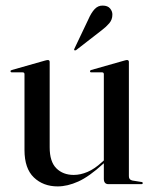

<svg xmlns="http://www.w3.org/2000/svg" viewBox="-20 -658 544 686"><path d="M351 -19V-78.5V-81V-393Q351 -396 349.5 -397.8Q348 -399.5 344.5 -399.5H305.5Q303.5 -399.5 302.5 -400.8Q301.5 -402 301.5 -403.5Q301.5 -405.5 302.8 -406.2Q304 -407 306 -408L424 -441.5Q428.5 -443 430.5 -443.2Q432.5 -443.5 434.5 -443.5Q437.5 -443.5 439 -441.5Q440.5 -439.5 440.5 -437V-28.5Q440.5 -22 443.5 -18.2Q446.5 -14.5 453 -13L484 -8Q487.5 -8 488.8 -6.8Q490 -5.5 490 -3.5Q490 -2 488.8 -1Q487.5 0 484.5 0H367.5Q359.5 0 355.2 -4.8Q351 -9.5 351 -19ZM67.5 -122V-393Q67.5 -396 66 -397.8Q64.5 -399.5 60.5 -399.5H22Q20 -399.5 18.8 -400.8Q17.5 -402 17.5 -403.5Q17.5 -405.5 18.8 -406.2Q20 -407 22.5 -408L140.5 -441.5Q145.5 -443 147.5 -443.2Q149.5 -443.5 151.5 -443.5Q154.5 -443.5 156 -441.5Q157.5 -439.5 157.5 -437V-131.5Q157.5 -80.5 181.2 -56.8Q205 -33 243.5 -33Q267.5 -33 292.8 -43.8Q318 -54.5 344 -78.5L361 -93.5L366 -88.5L348.5 -72.5Q298.5 -27 259.8 -9.5Q221 8 186 8Q134.5 8 101 -24Q67.5 -56 67.5 -122ZM295.5 -588.5Q306 -612.5 318.2 -625.5Q330.5 -638.5 347 -638Q365 -638 373.5 -627.5Q382 -617 381.5 -605.5Q381.5 -588 370.5 -575Q359.5 -562 343.5 -550L252 -479Q250.5 -478.5 248.8 -478Q247 -477.5 245.5 -479Q244.5 -480.5 245 -482Q245.5 -483.5 246.5 -485.5Z"/></svg>

Font: Fraunces 96pt
Style: Regular
Weight: 400
Version: Version 1.000;[b76b70a41]